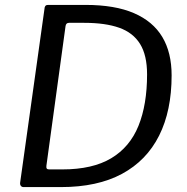

<svg xmlns="http://www.w3.org/2000/svg" viewBox="-20 -762 762 782"><path d="M76 0Q69 0 65 -5Q61 -10 62 -18L162 -732Q164 -738 167 -740Q170 -742 177 -742H328Q448 -742 525.5 -708.5Q603 -675 641 -611.5Q679 -548 679 -455Q679 -311 628 -209.5Q577 -108 477 -54Q377 0 228 0H76ZM234 -72Q357 -72 433 -117.5Q509 -163 544 -249.5Q579 -336 579 -459Q579 -537 550.5 -583Q522 -629 465.5 -649Q409 -669 323 -669H261Q249 -669 247 -656L169 -87Q168 -79 170.5 -75.5Q173 -72 180 -72Z"/></svg>

Font: Libre Franklin
Style: Italic
Weight: 400
Italic angle: -8°
Designer: Pablo Impallari, Rodrigo Fuenzalida, Nhung Nguyen
Foundry: Impallari Type
Version: Version 3.000